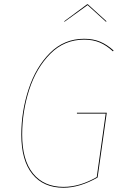

<svg xmlns="http://www.w3.org/2000/svg" viewBox="-20 -872 580 901"><path d="M513 -635 510 -631Q480 -659 448 -672.5Q416 -686 375 -686Q282 -686 216 -619.5Q150 -553 117 -450.5Q84 -348 84 -240Q84 -121 135 -58Q186 5 278 5Q354 5 434 -41L476 -339H341V-343H481L438 -39Q354 9 278 9Q184 9 132 -55Q80 -119 80 -240Q80 -349 114 -453Q148 -557 214.5 -623.5Q281 -690 375 -690Q417 -690 449.5 -676.5Q482 -663 513 -635ZM281 -772 389 -852H392L480 -772L477 -770L391 -848L283 -770Z"/></svg>

Font: Fira Sans Condensed Four
Style: Italic
Weight: 100
Width: 3
Italic angle: -8°
Designer: bBox Type GmbH & Carrois Corporate GbR & Edenspiekermann AG
Foundry: bBox Type GmbH & Carrois Corporate GbR & Edenspiekermann AG
Version: Version 4.301